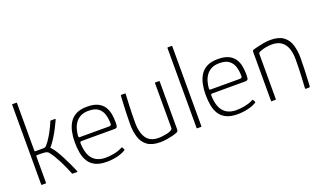

<svg xmlns="http://www.w3.org/2000/svg" viewBox="-72 -1140 2648 1578"><g transform="rotate(-20 1252.0 -351.5)"><path d="M77 -4V-702Q77 -706 81 -706H115Q119 -706 119 -702V-284Q119 -282 120 -280Q121 -278 124 -278Q143 -278 160.5 -278Q178 -278 196 -278Q206 -279 211 -280.5Q216 -282 223 -290Q245 -315 264 -346Q283 -377 298.5 -408Q314 -439 324 -464Q326 -470 328 -471Q330 -472 334 -472H367Q370 -472 371.5 -470.5Q373 -469 371 -465Q371 -465 362.5 -446.5Q354 -428 339 -398.5Q324 -369 304.5 -337Q285 -305 263 -277Q259 -273 256 -269.5Q253 -266 250 -262Q252 -261 254.5 -259Q257 -257 258 -255Q275 -237 293 -207.5Q311 -178 328.5 -144Q346 -110 360 -80Q374 -50 382.5 -30Q391 -10 392 -8Q396 0 389 0Q386 0 381 0Q376 0 371 0Q366 0 361 0Q356 0 353 0Q349 0 348 -0.5Q347 -1 344 -7Q344 -7 337.5 -23.5Q331 -40 319.5 -66Q308 -92 293 -121.5Q278 -151 261.5 -178.5Q245 -206 229 -225Q223 -233 213.5 -237Q204 -241 184 -242.5Q164 -244 124 -243Q119 -243 119 -236V-4Q119 0 115 0H81Q77 0 77 -4Z M455 -237Q455 -284 464 -327Q473 -370 494 -404Q515 -438 552.5 -457.5Q590 -477 648 -477Q707 -477 742.5 -459.5Q778 -442 796.5 -412.5Q815 -383 821 -347.5Q827 -312 827 -276Q827 -241 820.5 -234Q814 -227 802 -227H508Q506 -227 501.5 -225Q497 -223 497 -214Q498 -160 513 -118.5Q528 -77 562.5 -53.5Q597 -30 652 -30Q686 -30 725 -37.5Q764 -45 793 -60Q799 -64 802.5 -64.5Q806 -65 809 -60L817 -43Q819 -40 818 -38.5Q817 -37 814 -34Q782 -15 738.5 -5Q695 5 649 5Q589 5 551 -13.5Q513 -32 492 -65Q471 -98 463 -142Q455 -186 455 -237ZM784 -282Q784 -322 773.5 -358.5Q763 -395 734 -418Q705 -441 648 -441Q606 -441 577.5 -425.5Q549 -410 532 -385Q515 -360 507.5 -331.5Q500 -303 498 -277Q498 -269 499.5 -265.5Q501 -262 509 -262H764Q774 -262 779 -265.5Q784 -269 784 -282Z M1118 4Q1045 4 1005 -25.5Q965 -55 949 -106Q933 -157 933 -219Q933 -270 935 -319Q937 -368 939 -407Q941 -446 942 -465Q943 -470 945.5 -471Q948 -472 953 -472H976Q982 -472 983.5 -471Q985 -470 984 -464Q984 -456 982.5 -431Q981 -406 979.5 -370.5Q978 -335 977 -294.5Q976 -254 976 -215Q976 -134 1008.5 -84Q1041 -34 1117 -34Q1126 -34 1146.5 -36Q1167 -38 1188.5 -42.5Q1210 -47 1225.5 -55.5Q1241 -64 1241 -75V-467Q1241 -469 1242 -470.5Q1243 -472 1244 -472H1277Q1279 -472 1280.5 -471Q1282 -470 1282 -467V-48Q1282 -36 1276.5 -30.5Q1271 -25 1253 -19Q1246 -16 1223.5 -10.5Q1201 -5 1172 -0.5Q1143 4 1118 4Z M1436 -5V-703Q1436 -708 1440 -708H1473Q1478 -708 1478 -703V-5Q1478 0 1473 0H1440Q1436 0 1436 -5Z M1599 -237Q1599 -284 1608 -327Q1617 -370 1638 -404Q1659 -438 1696.5 -457.5Q1734 -477 1792 -477Q1851 -477 1886.5 -459.5Q1922 -442 1940.5 -412.5Q1959 -383 1965 -347.5Q1971 -312 1971 -276Q1971 -241 1964.5 -234Q1958 -227 1946 -227H1652Q1650 -227 1645.5 -225Q1641 -223 1641 -214Q1642 -160 1657 -118.5Q1672 -77 1706.5 -53.5Q1741 -30 1796 -30Q1830 -30 1869 -37.5Q1908 -45 1937 -60Q1943 -64 1946.5 -64.5Q1950 -65 1953 -60L1961 -43Q1963 -40 1962 -38.5Q1961 -37 1958 -34Q1926 -15 1882.5 -5Q1839 5 1793 5Q1733 5 1695 -13.5Q1657 -32 1636 -65Q1615 -98 1607 -142Q1599 -186 1599 -237ZM1928 -282Q1928 -322 1917.5 -358.5Q1907 -395 1878 -418Q1849 -441 1792 -441Q1750 -441 1721.5 -425.5Q1693 -410 1676 -385Q1659 -360 1651.5 -331.5Q1644 -303 1642 -277Q1642 -269 1643.5 -265.5Q1645 -262 1653 -262H1908Q1918 -262 1923 -265.5Q1928 -269 1928 -282Z M2092 0Q2087 0 2087 -5Q2087 -112 2087 -220Q2087 -328 2087 -435Q2087 -440 2090 -444Q2093 -448 2103 -451Q2117 -455 2142 -461Q2167 -467 2196.5 -472Q2226 -477 2251 -477Q2325 -477 2365 -447.5Q2405 -418 2420.5 -367Q2436 -316 2436 -253Q2436 -203 2434 -153.5Q2432 -104 2430 -65Q2428 -26 2427 -7Q2425 -2 2423.5 -1Q2422 0 2416 0H2392Q2387 0 2385.5 -1.5Q2384 -3 2385 -8Q2385 -16 2386.5 -41Q2388 -66 2390 -102Q2392 -138 2393 -178.5Q2394 -219 2394 -256Q2394 -312 2379.5 -352.5Q2365 -393 2333.5 -415.5Q2302 -438 2251 -438Q2223 -438 2195.5 -432.5Q2168 -427 2147 -418Q2141 -417 2135 -412.5Q2129 -408 2129 -397Q2129 -333 2129 -267.5Q2129 -202 2129 -136Q2129 -70 2129 -5Q2129 0 2124 0Z"/></g></svg>

Font: Glory Thin ExtraLight
Style: Regular
Weight: 250
Version: Version 1.011